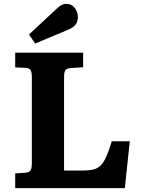

<svg xmlns="http://www.w3.org/2000/svg" viewBox="-20 -972 727 992"><path d="M58.5 0V-76L111 -79.5Q129.5 -81 137 -90.5Q144.5 -100 144.5 -130.5V-574Q144.5 -598.5 138.2 -609.5Q132 -620.5 109 -621.5L58.5 -624V-700H409.5V-624.5L347 -620.5Q325.5 -619.5 318.3 -609.7Q311 -600 311 -574V-91H408.5Q440.5 -91 462.3 -96.3Q484 -101.5 499.8 -116.8Q515.5 -132 529 -162.3Q542.5 -192.5 557.5 -242H650.5L625 0ZM161.5 -747 130 -794 274.5 -928.5Q289.5 -942.5 300.5 -947.3Q311.5 -952 322.5 -952Q351 -952 366.8 -930.3Q382.5 -908.5 382.5 -883Q382.5 -861 370.3 -844.8Q358 -828.5 330 -817.5Z"/></svg>

Font: Literata Variable Black
Style: Regular
Weight: 900
Designer: Latin by Veronika Burian and Jose Scaglione. Greek by Irene Vlachou. Cyrillic by Vera Evstafieva.
Foundry: TypeTogether
Version: Version 3.021